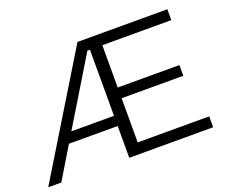

<svg xmlns="http://www.w3.org/2000/svg" viewBox="-114 -881 1261 1062"><g transform="rotate(-20 516.5 -350.0)"><path d="M973 -64V0H479V-187H192L79 0H2L429 -700H958V-636H552V-387H915V-324H552V-64ZM479 -247V-636H464L228 -247Z"/></g></svg>

Font: Idrija
Style: Regular
Weight: 400
Designer: Julieta Ulanovsky
Foundry: Julieta Ulanovsky
Version: Version 7.200